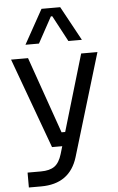

<svg xmlns="http://www.w3.org/2000/svg" viewBox="-65 -854 677 1105"><g transform="rotate(-5 273.5 -301.0)"><path d="M186 -612H108L218 -810H326L434 -612H356L276 -762H268ZM127 208H56V122H133Q184 122 212 102Q240 82 255 32L268 -12H209L18 -534H116L271 -92H292L423 -534H517L339 57Q293 208 127 208Z"/></g></svg>

Font: Sora
Style: Regular
Weight: 400
Designer: Jonathan Barnbrook, Julián Moncada
Foundry: Barnbrook Fonts
Version: Version 2.000